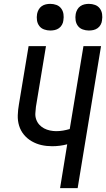

<svg xmlns="http://www.w3.org/2000/svg" viewBox="-20 -974 550 994"><path d="M291 0 328 -227Q309 -222 289.5 -219.5Q270 -217 250 -217Q221 -217 194.5 -223Q168 -229 144.5 -242.5Q121 -256 104 -276.5Q87 -297 79 -323Q71 -349 72 -377.5Q73 -406 78 -434L128 -735H218L166 -421Q164 -404 163 -387.5Q162 -371 167.5 -355.5Q173 -340 183.5 -328.5Q194 -317 208 -309.5Q222 -302 238.5 -298.5Q255 -295 271 -295Q289 -295 306.5 -298Q324 -301 341 -306L412 -735H503L382 0ZM440 -816Q424 -816 408.5 -821.5Q393 -827 383.5 -839.5Q374 -852 371.5 -868.5Q369 -885 372 -902Q374 -913 380 -924Q386 -935 396 -942Q406 -949 417.5 -951.5Q429 -954 440 -954Q457 -954 472 -948.5Q487 -943 496.5 -930.5Q506 -918 508.5 -901.5Q511 -885 508 -868Q507 -857 501 -846Q495 -835 485 -828Q475 -821 463.5 -818.5Q452 -816 440 -816ZM240 -816Q224 -816 208.5 -821.5Q193 -827 183.5 -839.5Q174 -852 171.5 -868.5Q169 -885 172 -902Q174 -913 180 -924Q186 -935 196 -942Q206 -949 217.5 -951.5Q229 -954 240 -954Q257 -954 272 -948.5Q287 -943 296.5 -930.5Q306 -918 308.5 -901.5Q311 -885 308 -868Q307 -857 301 -846Q295 -835 285 -828Q275 -821 263.5 -818.5Q252 -816 240 -816Z"/></svg>

Font: Iosevka Curly Medium Oblique
Style: Regular
Weight: 500
Italic angle: -9°
Monospace: yes
Designer: Belleve Invis
Foundry: Belleve Invis
Version: Version 11.1.0; ttfautohint (v1.8.3)